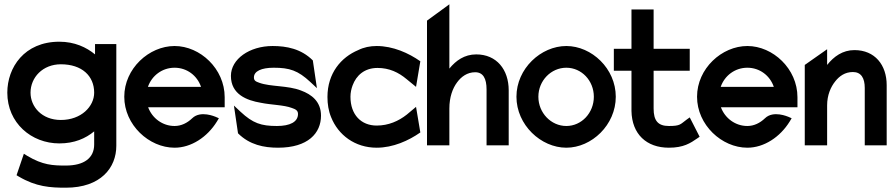

<svg xmlns="http://www.w3.org/2000/svg" viewBox="-20 -676 4167 893"><path d="M14 -245C14 -104 126 -9 256 -9C326 -9 378 -32 418 -65V-4C418 59 371 94 286 94C226 94 179 92 107 49L91 39L57 139L67 145C148 193 214 197 286 197C449 197 521 104 521 2V-471H422V-423C382 -456 327 -482 256 -482C93 -482 14 -362 14 -245ZM122 -245C122 -316 179 -377 263 -377C361 -377 418 -323 418 -245C418 -181 358 -118 263 -118C174 -118 122 -180 122 -245Z M558 -226C558 -95 673 11 792 11C869 11 944 -38 989 -111L998 -126L982 -133C981 -133 913 -164 874 -126C851 -104 823 -90 792 -90C736 -90 688 -126 669 -177H1025V-224C1025 -356 911 -462 792 -462C673 -462 558 -357 558 -226ZM668 -272C686 -324 734 -361 792 -361C849 -361 897 -325 915 -272Z M1054 -323C1054 -237 1128 -209 1193 -198C1241 -188 1300 -188 1337 -174C1355 -168 1366 -162 1366 -146C1366 -109 1329 -90 1268 -90C1194 -90 1156 -103 1099 -156L1068 -185L1087 -56C1141 -2 1208 11 1273 11C1413 11 1473 -57 1473 -138C1473 -204 1429 -237 1380 -255C1319 -279 1238 -272 1186 -291C1168 -297 1161 -302 1161 -316C1161 -345 1196 -361 1253 -361C1327 -361 1366 -348 1423 -295L1454 -266L1435 -395C1381 -449 1313 -462 1248 -462C1140 -462 1054 -401 1054 -323Z M1503 -225C1503 -192 1508 -160 1520 -131C1553 -48 1631 11 1732 11C1808 11 1881 -22 1935 -60L1915 -179L1872 -143C1834 -113 1787 -92 1732 -92C1660 -92 1610 -142 1610 -226C1610 -245 1614 -263 1620 -279C1637 -325 1675 -360 1736 -360C1791 -360 1834 -339 1871 -308L1915 -272L1935 -391C1881 -429 1808 -462 1732 -462C1701 -462 1672 -456 1646 -443C1567 -410 1503 -336 1503 -225Z M1966 0H2070V-171C2070 -224 2085 -265 2106 -293C2125 -319 2153 -340 2190 -340C2227 -340 2243 -311 2243 -260V0H2346V-256C2346 -352 2290 -423 2195 -423C2140 -423 2100 -394 2070 -357V-656L1966 -580Z M2382 -226C2382 -95 2496 11 2614 11C2732 11 2844 -95 2844 -226C2844 -357 2732 -462 2614 -462C2496 -462 2382 -357 2382 -226ZM2484 -226C2484 -301 2543 -361 2614 -361C2685 -361 2742 -301 2742 -226C2742 -151 2685 -90 2614 -90C2543 -90 2484 -151 2484 -226Z M2835 -347H2917V-160C2919 -52 2987 11 3091 11C3159 11 3191 -10 3224 -33L3234 -40L3188 -130L3174 -120C3144 -98 3145 -90 3091 -90C3040 -90 3020 -115 3020 -171V-347H3188V-449H3020V-632H2917V-449H2835Z M3222 -226C3222 -95 3337 11 3456 11C3533 11 3608 -38 3653 -111L3662 -126L3646 -133C3645 -133 3577 -164 3538 -126C3515 -104 3487 -90 3456 -90C3400 -90 3352 -126 3333 -177H3689V-224C3689 -356 3575 -462 3456 -462C3337 -462 3222 -357 3222 -226ZM3332 -272C3350 -324 3398 -361 3456 -361C3513 -361 3561 -325 3579 -272Z M3723 0H3827V-186C3827 -234 3844 -272 3865 -298C3884 -322 3910 -341 3947 -341C3985 -341 4002 -313 4002 -267V0H4104V-280C4104 -374 4049 -443 3954 -443C3899 -443 3858 -413 3827 -374V-447L3723 -374Z"/></svg>

Font: Charger Sport
Style: BlkNrw
Weight: 900
Designer: Jasper
Foundry: Cannot Into Space Fonts
Version: Version 1.1